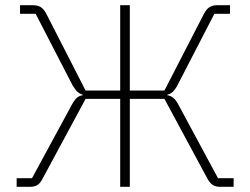

<svg xmlns="http://www.w3.org/2000/svg" viewBox="-20 -718 962 738"><path d="M44 0V-33H103L257 -317Q267 -335 276 -342.5Q285 -350 298 -352V-354Q287 -357 278 -365Q269 -373 259 -390L117 -665H57V-698H107Q124 -698 136 -691Q148 -684 158 -665L309 -370H442V-698H479V-370H612L764 -665Q774 -684 786 -691Q798 -698 814 -698H864V-665H804L662 -390Q653 -373 644 -365Q635 -357 623 -354V-352Q636 -350 645.5 -342.5Q655 -335 665 -317L818 -33H878V0H825Q809 0 798 -7Q787 -14 778 -30L612 -338H479V0H442V-338H309L143 -30Q135 -14 124 -7Q113 0 97 0Z"/></svg>

Font: IBM Plex Sans ExtraLight
Style: Regular
Weight: 250
Designer: Mike Abbink, Paul van der Laan, Pieter van Rosmalen
Foundry: Bold Monday
Version: Version 3.201